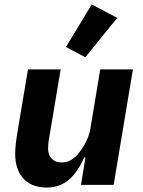

<svg xmlns="http://www.w3.org/2000/svg" viewBox="-20 -826 640 858"><path d="M342 0H487.9L573.9 -516H427.9L383.2 -247.2C376.1 -204.9 350.9 -166.9 335.9 -147C312.9 -116.8 289.1 -100.1 255 -100.1C209.9 -100.1 195 -133.9 195 -160.9C195 -186.1 198.9 -206 202.1 -224.1L251.1 -516H105.1L58.9 -241.1C51.1 -192.8 47.9 -165.8 47.9 -137.1C47.9 -57.2 88.1 12.1 188.9 12.1C271 12.1 317.8 -39.1 356.9 -122.9H361.9ZM274.9 -616.1 361.2 -570 503.9 -746.1 389.9 -806.1Z"/></svg>

Font: Margiela Mono Italic Bold It
Style: Regular
Weight: 700
Designer: Mike Abbink, Paul van der Laan, Pieter van Rosmalen
Foundry: Bold Monday
Version: Version 2.003 2021